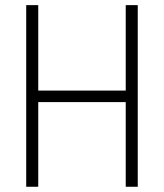

<svg xmlns="http://www.w3.org/2000/svg" viewBox="-20 -713 626 733"><path d="M460 0V-323.2H126V0H80.1V-693.4H126V-367.2H460V-693.4H505.9V0Z"/></svg>

Font: Cascadia Mono NF ExtraLight
Style: Regular
Weight: 200
Monospace: yes
Designer: Aaron Bell
Foundry: Saja Typeworks
Version: Version 2404.023; ttfautohint (v1.8.4)